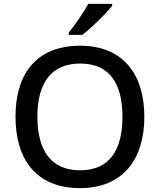

<svg xmlns="http://www.w3.org/2000/svg" viewBox="-20 -961 825 991"><path d="M559 -931V-941H436C411 -896 365 -830 335 -793V-781H405C453 -817 530 -894 559 -931ZM725 -358C725 -580 613 -725 394 -725C167 -725 60 -579 60 -359C60 -138 167 10 393 10C613 10 725 -137 725 -358ZM173 -358C173 -530 242 -633 394 -633C546 -633 612 -530 612 -358C612 -187 546 -82 393 -82C242 -82 173 -187 173 -358Z"/></svg>

Font: Noto Sans Medefaidrin Medium
Style: Regular
Weight: 500
Designer: Dalton Maag Ltd
Foundry: Dalton Maag Ltd
Version: Version 1.002